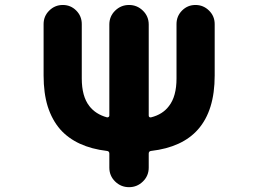

<svg xmlns="http://www.w3.org/2000/svg" viewBox="-20 -776 1040 776"><path d="M421.9 -98.6V-155.3Q421.9 -165 412.1 -166Q288.1 -180.7 223.6 -252.9Q190.4 -291 172.9 -345.7Q156.2 -399.4 156.2 -470.7V-678.7Q156.2 -710.9 179.2 -733.4Q202.1 -755.9 233.9 -755.9Q265.6 -755.9 288.1 -733.4Q310.5 -710.9 310.5 -678.7V-459Q310.5 -386.7 340.8 -347.7Q366.2 -314.5 412.1 -301.8Q416 -300.8 418.9 -303.2Q421.9 -305.7 421.9 -308.6V-676.8Q421.9 -710 445.3 -732.9Q468.8 -755.9 501.5 -755.9Q534.2 -755.9 557.6 -732.9Q581.1 -710 581.1 -676.8V-308.6Q581.1 -304.7 584 -302.7Q586.9 -300.8 590.8 -301.8Q637.7 -313.5 663.1 -347.7Q693.4 -386.7 693.4 -459V-678.7Q693.4 -710.9 715.8 -733.4Q738.3 -755.9 770 -755.9Q801.8 -755.9 824.7 -733.4Q847.7 -710.9 847.7 -678.7V-470.7Q847.7 -329.1 780.3 -252.9Q716.8 -180.7 590.8 -166Q581.1 -165 581.1 -155.3V-98.6Q581.1 -65.4 557.6 -42.5Q534.2 -19.5 501.5 -19.5Q468.8 -19.5 445.3 -42.5Q421.9 -65.4 421.9 -98.6Z"/></svg>

Font: Rounded-X Mgen+ 1mn bold
Style: Bold
Weight: 700
Designer: [Source Han Sans]
Ryoko NISHIZUKA  (kana & ideographs); Paul D. Hunt (Latin, Greek & Cyrillic); Wenlong ZHANG  (bopomofo
Version: Version 1.059.20150602